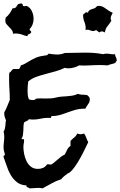

<svg xmlns="http://www.w3.org/2000/svg" viewBox="-30 -963 681 1087"><path d="M630.9 -621.1V-617.2Q624 -615.2 624 -607.4Q613.3 -602.5 601.6 -600.1Q589.8 -597.7 579.1 -592.8Q568.4 -593.8 557.1 -594.2Q545.9 -594.7 535.2 -594.7Q505.9 -594.7 476.6 -592.8Q447.3 -590.8 418 -592.8Q404.3 -585 388.2 -580.6Q372.1 -576.2 357.4 -576.2Q345.7 -576.2 336.9 -579.1Q313.5 -567.4 285.6 -559.6Q257.8 -551.8 229.5 -544.4Q201.2 -537.1 175.3 -527.8Q149.4 -518.6 129.9 -502Q127.9 -488.3 127 -475.1Q126 -461.9 126 -449.2Q126 -435.5 127.4 -423.8Q128.9 -412.1 133.8 -400.4Q138.7 -398.4 145 -397.5Q151.4 -396.5 156.2 -396.5Q161.1 -396.5 166 -397.9Q170.9 -399.4 172.9 -404.3Q187.5 -406.2 202.1 -405.8Q216.8 -405.3 231.4 -405.3Q246.1 -405.3 260.3 -406.2Q274.4 -407.2 288.1 -411.1Q303.7 -415 318.8 -416Q334 -417 348.6 -418Q363.3 -418.9 378.9 -421.4Q394.5 -423.8 411.1 -431.6Q423.8 -426.8 437 -426.8Q450.2 -426.8 462.9 -424.8Q469.7 -419.9 474.1 -414.1Q478.5 -408.2 478.5 -400.4Q478.5 -386.7 468.8 -373Q459 -359.4 453.1 -347.7H442.4Q418.9 -347.7 397 -341.3Q375 -335 353 -326.7Q331.1 -318.4 309.1 -312Q287.1 -305.7 263.7 -305.7Q259.8 -305.7 259.3 -301.3Q258.8 -296.9 256.8 -294.9Q252 -295.9 242.2 -295.9Q219.7 -295.9 199.2 -291Q178.7 -286.1 157.2 -286.1Q151.4 -286.1 145.5 -286.6Q139.6 -287.1 133.8 -288.1Q128.9 -280.3 121.1 -277.8Q113.3 -275.4 106.4 -269.5Q103.5 -260.7 103 -248Q102.5 -235.4 102.1 -222.2Q101.6 -209 99.6 -197.3Q97.7 -185.5 91.8 -178.7Q92.8 -173.8 99.6 -175.3Q106.4 -176.8 106.4 -168.9Q106.4 -160.2 104.5 -150.4Q102.5 -140.6 102.5 -130.9Q102.5 -112.3 106.9 -90.3Q111.3 -68.4 120.6 -49.8Q129.9 -31.2 145.5 -19Q161.1 -6.8 184.6 -6.8Q200.2 -6.8 213.9 -12.7Q227.5 -18.6 236.3 -32.2L241.2 -33.2Q245.1 -33.2 248.5 -32.2Q252 -31.2 255.9 -31.2Q261.7 -31.2 271 -38.6Q280.3 -45.9 291.5 -55.7Q302.7 -65.4 314.5 -74.7Q326.2 -84 336.9 -87.9Q343.8 -101.6 350.1 -115.2Q356.4 -128.9 369.1 -136.7V-165Q378.9 -175.8 390.1 -184.6Q401.4 -193.4 407.2 -207Q412.1 -205.1 416.5 -204.1Q420.9 -203.1 425.8 -203.1Q430.7 -203.1 436 -204.1Q441.4 -205.1 446.3 -207Q454.1 -196.3 458.5 -183.1Q462.9 -169.9 469.7 -158.2Q460.9 -140.6 449.2 -116.2Q437.5 -91.8 423.8 -67.4Q410.2 -43 395 -21Q379.9 1 365.2 12.7Q362.3 15.6 352.5 19.5Q341.8 27.3 333 34.7Q324.2 42 316.4 51.8Q288.1 60.5 262.2 75.2Q236.3 89.8 210.9 103.5Q199.2 100.6 185.5 100.6Q173.8 100.6 162.1 102.1Q150.4 103.5 136.7 103.5Q132.8 98.6 125.5 97.2Q118.2 95.7 120.1 86.9Q86.9 85 66.4 68.8Q45.9 52.7 31.7 29.3Q17.6 5.9 8.8 -21.5Q0 -48.8 -9.8 -74.2V-77.1Q-9.8 -82 -5.9 -83Q-2 -84 -2 -88.9Q-2 -90.8 -2.9 -91.8Q-5.9 -102.5 -7.8 -110.4Q-9.8 -118.2 -9.8 -128.9Q-9.8 -144.5 -7.8 -159.7Q-5.9 -174.8 -5.9 -190.4Q-5.9 -206.1 -9.8 -217.8Q-5.9 -222.7 -3.4 -231Q-1 -239.3 0 -248Q1 -256.8 1.5 -265.6Q2 -274.4 3.9 -281.2Q0 -292 -2.9 -300.3Q-5.9 -308.6 -5.9 -320.3V-327.1Q3.9 -343.8 10.7 -361.3Q17.6 -378.9 25.4 -397.5V-400.4Q25.4 -428.7 23.4 -457Q21.5 -485.4 21.5 -513.7V-532.2Q21.5 -542 22.5 -550.8Q30.3 -554.7 34.2 -561.5Q38.1 -568.4 45.9 -572.3H78.1L84 -582Q86.9 -586.9 87.9 -592.8Q98.6 -595.7 108.9 -601.1Q119.1 -606.4 127.9 -612.3Q141.6 -620.1 152.8 -626.5Q164.1 -632.8 175.3 -637.2Q186.5 -641.6 199.2 -644.5Q211.9 -647.5 228.5 -649.4Q236.3 -649.4 238.8 -652.3Q241.2 -655.3 246.1 -659.2Q257.8 -657.2 269.5 -655.8Q281.2 -654.3 293 -654.3Q316.4 -654.3 336.9 -663.1Q366.2 -663.1 395 -664.1Q423.8 -665 453.1 -665Q478.5 -665 503.9 -663.1Q529.3 -661.1 553.7 -656.2Q562.5 -659.2 573.2 -659.2Q585 -659.2 597.2 -656.7Q609.4 -654.3 621.1 -656.2Q622.1 -645.5 626.5 -638.2Q630.9 -630.9 630.9 -621.1ZM160.2 -856.4Q160.2 -840.8 154.8 -825.7Q149.4 -810.5 138.7 -799.8Q138.7 -798.8 138.2 -797.9Q137.7 -796.9 137.7 -795.9Q137.7 -791 142.6 -788.6Q147.5 -786.1 146.5 -781.2V-779.3Q141.6 -771.5 133.8 -769.5Q126 -767.6 125 -757.8Q108.4 -761.7 93.3 -767.6Q78.1 -773.4 60.5 -773.4H52.7Q48.8 -773.4 43.9 -771.5Q43 -785.2 36.1 -793.9Q29.3 -802.7 21 -810.5Q12.7 -818.4 6.3 -826.7Q0 -835 0 -847.7Q0 -853.5 2 -863.3Q15.6 -874 24.9 -887.2Q34.2 -900.4 41 -916H43.9Q56.6 -916 61.5 -923.8Q66.4 -931.6 72.3 -939.5Q77.1 -940.4 81.1 -941.9Q85 -943.4 89.8 -943.4Q95.7 -943.4 97.7 -939Q99.6 -934.6 99.6 -929.7Q105.5 -927.7 108.4 -927.7Q111.3 -927.7 114.7 -928.7Q118.2 -929.7 121.1 -929.7Q141.6 -919.9 150.9 -898.9Q160.2 -877.9 160.2 -856.4ZM608.4 -890.6Q604.5 -882.8 600.6 -875.5Q596.7 -868.2 596.7 -859.4Q596.7 -850.6 600.6 -845.7Q589.8 -828.1 578.6 -814.9Q567.4 -801.8 563.5 -779.3Q558.6 -781.2 555.2 -783.2Q551.8 -785.2 546.9 -785.2Q542 -785.2 538.6 -783.2Q535.2 -781.2 531.2 -779.3Q527.3 -783.2 522.9 -786.6Q518.6 -790 513.7 -793Q509.8 -791 506.3 -789.1Q502.9 -787.1 498 -787.1Q489.3 -787.1 481 -791Q472.7 -794.9 463.9 -794.9Q461.9 -794.9 454.1 -793Q454.1 -794.9 454.6 -797.4Q455.1 -799.8 455.1 -801.8Q455.1 -821.3 447.8 -839.4Q440.4 -857.4 440.4 -877.9V-880.9Q445.3 -882.8 449.7 -888.2Q454.1 -893.6 460 -893.6Q464.8 -893.6 467.8 -890.6Q469.7 -899.4 474.6 -903.3Q479.5 -907.2 485.4 -909.7Q491.2 -912.1 497.6 -913.6Q503.9 -915 509.8 -918.9Q513.7 -921.9 515.1 -923.8Q516.6 -925.8 518.1 -927.2Q519.5 -928.7 522 -929.2Q524.4 -929.7 531.2 -929.7Q542 -929.7 551.8 -924.8Q561.5 -919.9 570.3 -913.1L588.9 -900.4Q598.6 -894.5 608.4 -890.6Z"/></svg>

Font: Rock Salt
Style: Regular
Weight: 400
Version: Version 1.001